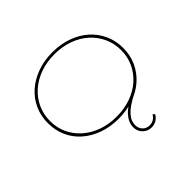

<svg xmlns="http://www.w3.org/2000/svg" viewBox="-208 -972 1471 1471"><g transform="rotate(-45 527.0 -237.0)"><path d="M659 236Q617 236 588 207Q559 178 559 137Q559 109 569.5 84Q580 59 602 34.5Q624 10 659 -13Q694 -36 743 -60L748 -42Q700 -18 667.5 4.5Q635 27 616 49Q597 71 589 91.5Q581 112 581 134Q581 169 603.5 191.5Q626 214 659 214Q685 214 704 201.5Q723 189 734 169L749 182Q737 206 713 221Q689 236 659 236ZM527 10Q437 10 362 -17Q287 -44 232.5 -92Q178 -140 148.5 -205.5Q119 -271 119 -349Q119 -427 148.5 -492.5Q178 -558 232.5 -606.5Q287 -655 362 -682.5Q437 -710 527 -710Q616 -710 691.5 -683Q767 -656 821 -607.5Q875 -559 905 -493Q935 -427 935 -349Q935 -271 905 -205.5Q875 -140 821 -91.5Q767 -43 691.5 -16.5Q616 10 527 10ZM527 -12Q611 -12 682 -37.5Q753 -63 804 -108.5Q855 -154 883.5 -215.5Q912 -277 912 -349Q912 -421 883.5 -483Q855 -545 804 -591Q753 -637 682 -662.5Q611 -688 527 -688Q443 -688 372.5 -662.5Q302 -637 250.5 -591Q199 -545 170.5 -483Q142 -421 142 -349Q142 -277 170.5 -215.5Q199 -154 250.5 -108.5Q302 -63 372.5 -37.5Q443 -12 527 -12Z"/></g></svg>

Font: Lexend Tera Thin
Style: Regular
Weight: 250
Version: Version 1.007